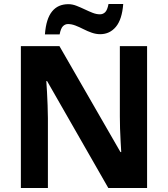

<svg xmlns="http://www.w3.org/2000/svg" viewBox="-20 -946 845 966"><path d="M720 0H525L217 -538H213Q215 -515 216.5 -483Q218 -451 219.5 -417Q221 -383 221 -352V0H85V-714H279L586 -181H590Q589 -201 587 -232.5Q585 -264 584 -298.5Q583 -333 583 -360V-714H720ZM206 -773Q209 -813 218 -841.5Q227 -870 242 -888.5Q257 -907 277.5 -916Q298 -925 324 -925Q344 -925 364.5 -917Q385 -909 406 -899Q427 -889 446 -881.5Q465 -874 483 -874Q498 -874 509 -884.5Q520 -895 526 -926H600Q594 -848 563 -811Q532 -774 484 -774Q463 -774 441.5 -781.5Q420 -789 399.5 -799.5Q379 -810 359.5 -817.5Q340 -825 322 -825Q308 -825 297 -814.5Q286 -804 280 -773Z"/></svg>

Font: Noto Sans Lao UI
Style: Regular
Weight: 400
Designer: Monotype Design Team
Foundry: Monotype Imaging Inc.
Version: Version 2.000